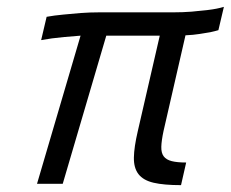

<svg xmlns="http://www.w3.org/2000/svg" viewBox="-20 -536 673 560"><path d="M446 -432H290L163 0H88L215 -432Q188 -430 167 -428Q146 -426 131 -424Q113 -421 100 -419L116 -487Q138 -491 165 -493.5Q192 -496 215 -498Q242 -500 269 -500H485Q513 -500 539 -502Q562 -504 587.5 -507Q613 -510 633 -516L617 -448Q607 -445 593 -442Q581 -440 562.5 -437Q544 -434 521 -433L457 -154Q451 -126 450.5 -108Q450 -90 457.5 -80Q465 -70 481 -66Q497 -62 523 -62L508 4Q458 4 428 -3Q398 -10 384 -28Q370 -46 370.5 -76.5Q371 -107 382 -154Z"/></svg>

Font: Panefresco 400wt
Style: Italic
Weight: 400
Foundry: Campivisivi & Chank Co
Version: Version 1.001